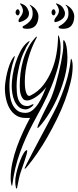

<svg xmlns="http://www.w3.org/2000/svg" viewBox="-20 -675 445 1099"><path d="M366 -347Q366 -297 352.5 -242.5Q339 -188 317 -135Q295 -82 266.5 -34.5Q238 13 208 47Q197 59 195 58Q193 57 197 43Q203 27 212.5 7Q222 -13 231.5 -32.5Q241 -52 250.5 -70Q260 -88 266 -100Q273 -115 282 -139.5Q291 -164 299.5 -194Q308 -224 316 -257Q324 -290 330 -320.5Q336 -351 339.5 -376.5Q343 -402 342 -418Q341 -436 342.5 -441.5Q344 -447 346 -445.5Q348 -444 350.5 -439Q353 -434 355 -430Q362 -410 364 -385Q366 -360 366 -347ZM169 -71Q162 -63 150 -56Q138 -49 127 -49Q103 -49 87.5 -63Q72 -77 63 -97.5Q54 -118 50.5 -141Q47 -164 47 -182Q47 -209 52.5 -244.5Q58 -280 69.5 -315.5Q81 -351 97.5 -382.5Q114 -414 137 -433Q143 -437 148 -440.5Q153 -444 145 -430Q139 -419 133.5 -411Q128 -403 125 -393Q109 -364 99.5 -332Q90 -300 84 -267Q75 -223 75 -179Q75 -163 76.5 -144Q78 -125 84 -108Q90 -91 102.5 -79.5Q115 -68 137 -68Q143 -68 151 -71Q159 -74 164 -77Q172 -80 172 -78Q172 -76 169 -71ZM392 -330Q396 -315 396 -295Q396 -254 384 -204.5Q372 -155 352.5 -102Q333 -49 306.5 5Q280 59 251.5 109Q223 159 193 202.5Q163 246 136 278Q135 279 132.5 282Q130 285 127.5 287.5Q125 290 123 291Q121 292 121 288Q121 286 133.5 261.5Q146 237 165 200.5Q184 164 206.5 121.5Q229 79 250 40Q271 1 286.5 -29Q302 -59 307 -70Q336 -134 356.5 -198.5Q377 -263 385 -332Q386 -340 386.5 -340.5Q387 -341 392 -330ZM327 -404Q327 -348 311.5 -290.5Q296 -233 273 -177Q250 -121 222.5 -68.5Q195 -16 170 29Q125 113 94 199.5Q63 286 51 380Q49 391 48 389Q47 389 45.5 383.5Q44 378 43 371.5Q42 365 41.5 358Q41 351 41 346Q41 301 51 255Q61 209 77 165Q93 121 112.5 79Q132 37 152 0H125Q95 0 73 -14Q51 -28 37 -51Q23 -74 15.5 -105Q8 -136 8 -170Q8 -183 11 -206.5Q14 -230 20 -255.5Q26 -281 35 -305.5Q44 -330 55 -345Q63 -356 64 -354Q65 -352 62 -341Q49 -303 41.5 -262Q34 -221 34 -181Q34 -158 37 -131Q40 -104 49.5 -81.5Q59 -59 77 -44Q95 -29 126 -29Q148 -29 166 -44Q184 -59 198.5 -81Q213 -103 224.5 -129Q236 -155 245 -177Q235 -163 221.5 -149.5Q208 -136 193 -125Q178 -114 163 -107Q148 -100 134 -100Q120 -100 112 -109Q104 -118 99.5 -131.5Q95 -145 94 -159Q93 -173 93 -184Q93 -220 97.5 -256.5Q102 -293 112 -328.5Q122 -364 138.5 -396.5Q155 -429 179 -456Q181 -459 184 -461.5Q187 -464 189.5 -465Q192 -466 192 -464.5Q192 -463 188 -456Q159 -402 140.5 -336Q122 -270 122 -208Q122 -202 122.5 -188.5Q123 -175 125.5 -161Q128 -147 133.5 -136.5Q139 -126 148 -126Q151 -126 156 -129Q198 -150 227 -187Q256 -224 275 -269.5Q294 -315 302.5 -363.5Q311 -412 312 -456Q312 -472 314 -473Q316 -474 321 -456Q327 -427 327 -404ZM136 188Q136 195 131.5 211Q127 227 121 245Q115 263 109 280Q103 297 100 306Q92 328 88 349.5Q84 371 79 394Q79 396 78 400Q77 404 74 404Q72 404 71 399Q70 394 70 392Q68 384 67.5 370Q67 356 68 348Q71 323 79 294.5Q87 266 96.5 241.5Q106 217 116 201Q126 185 133 185Q136 185 136 188ZM135 -510Q130 -510 119.5 -511.5Q109 -513 109 -521Q109 -524 118 -528.5Q127 -533 138 -541.5Q149 -550 158 -563.5Q167 -577 167 -598Q167 -624 157 -637Q155 -640 152 -643.5Q149 -647 150 -648Q152 -648 154.5 -646.5Q157 -645 158 -644Q178 -633 189 -615.5Q200 -598 200 -582Q200 -550 184.5 -530Q169 -510 135 -510ZM98 -550Q86 -545 86 -556Q86 -564 92 -571.5Q98 -579 103.5 -588Q109 -597 111 -608.5Q113 -620 105 -637Q103 -642 98 -648Q93 -654 95 -655Q97 -656 103.5 -653.5Q110 -651 112 -650Q129 -642 137.5 -626Q146 -610 146 -598Q146 -579 130.5 -566.5Q115 -554 98 -550ZM69 -604Q69 -609 72.5 -615.5Q76 -622 82 -622Q87 -622 90 -615.5Q93 -609 93 -604Q93 -600 90 -593.5Q87 -587 82 -587Q76 -587 72.5 -593Q69 -599 69 -604ZM341 -510Q336 -510 325.5 -511.5Q315 -513 315 -521Q315 -524 324 -528.5Q333 -533 343.5 -541.5Q354 -550 363 -563.5Q372 -577 372 -598Q372 -623 363 -637Q361 -640 357.5 -643.5Q354 -647 356 -648Q357 -648 360 -646.5Q363 -645 364 -644Q384 -633 394.5 -615.5Q405 -598 405 -582Q405 -550 390 -530Q375 -510 341 -510ZM304 -550Q299 -548 295 -548.5Q291 -549 291 -556Q291 -564 297 -571.5Q303 -579 309 -588Q315 -597 317 -608.5Q319 -620 311 -637Q309 -642 304 -648Q299 -654 301 -655Q303 -656 309 -653.5Q315 -651 317 -650Q334 -642 343 -626Q352 -610 352 -598Q352 -579 336.5 -566.5Q321 -554 304 -550ZM275 -604Q275 -609 278 -615.5Q281 -622 287 -622Q292 -622 295 -615.5Q298 -609 298 -604Q298 -600 295 -593.5Q292 -587 287 -587Q281 -587 278 -593Q275 -599 275 -604Z"/></svg>

Font: Akronim
Style: Regular
Weight: 400
Designer: Grzegorz Klimczewski
Foundry: Fonty.PL
Version: Version 1.002